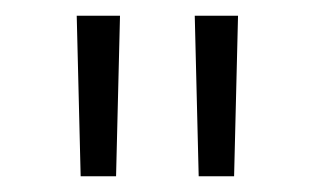

<svg xmlns="http://www.w3.org/2000/svg" viewBox="-20 -720 400 244"><path d="M82.5 -496 77.5 -700H132.5L127.5 -496ZM232.5 -496 227.5 -700H282.5L277.5 -496Z"/></svg>

Font: Geologica-Sharp
Style: Regular
Weight: 100
Designer: Sindre Bremnes, Frode Helland
Foundry: Monokrom Skriftforlag AS
Version: Version 1.010;gftools[0.9.28]